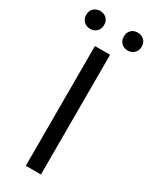

<svg xmlns="http://www.w3.org/2000/svg" viewBox="-230 -862 724 911"><g transform="rotate(30 132.0 -406.5)"><path d="M90 0V-656H173V0ZM29 -715Q8 -715 -6 -729Q-20 -743 -20 -764Q-20 -786 -6 -799.5Q8 -813 29 -813Q51 -813 64.5 -799.5Q78 -786 78 -764Q78 -743 64.5 -729Q51 -715 29 -715ZM235 -715Q213 -715 199.5 -729Q186 -743 186 -764Q186 -786 199.5 -799.5Q213 -813 235 -813Q256 -813 270 -799.5Q284 -786 284 -764Q284 -743 270 -729Q256 -715 235 -715Z"/></g></svg>

Font: .
Style: 
Weight: 400
Designer: Paul D. Hunt, Dalton Maag
Foundry: Dalton Maag Ltd
Version: Version 1.200